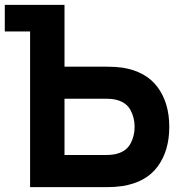

<svg xmlns="http://www.w3.org/2000/svg" viewBox="-30 -770 740 790"><path d="M473.1 -491.7Q569.8 -476.6 618.2 -411.6Q666.5 -346.7 666.5 -248Q666.5 -149.4 618.4 -84.5Q570.3 -19.5 473.1 -4.4Q442.9 0 410.6 0H93.8V-640.6H-10.3V-750H235.4V-495.6H410.6Q446.3 -495.6 473.1 -491.7ZM452.1 -137.7Q490.7 -148.4 507.3 -179.7Q523.9 -210.9 523.9 -248Q523.9 -285.2 507.3 -316.4Q490.7 -347.7 452.1 -358.4Q434.1 -363.8 404.3 -363.8H235.4V-132.3H404.3Q434.1 -132.3 452.1 -137.7Z"/></svg>

Font: Manrope3 ExtraBold
Style: Bold
Weight: 800
Width: 4
Designer: Mikhail Sharanda
Foundry: Mikhail Sharanda
Version: Version 3.000;PS 003.000;hotconv 1.0.88;makeotf.lib2.5.64775